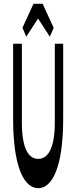

<svg xmlns="http://www.w3.org/2000/svg" viewBox="-20 -975 400 1009"><path d="M181 14C255 14 312 -99 312 -350V-745H268V-331C268 -190 229 -140 181 -140C132 -140 95 -190 95 -331V-745H49V-350C49 -99 106 14 181 14ZM98 -829 118 -782 179 -876H181L242 -782L262 -829L204 -955H156Z"/></svg>

Font: 寒蝉无机体 CompactMedium
Style: Regular
Weight: 500
Width: 3
Designer: ChillTanhei {Warren2060}; 
Source Han Sans {Ryoko NISHIZUKA 西塚涼子 (kana, bopomofo & ideographs); Paul D. Hunt (Latin, Gre
Foundry: ChillType&Adobe
Version: Version 1.000;Glyphs 3.1.1 (3135)